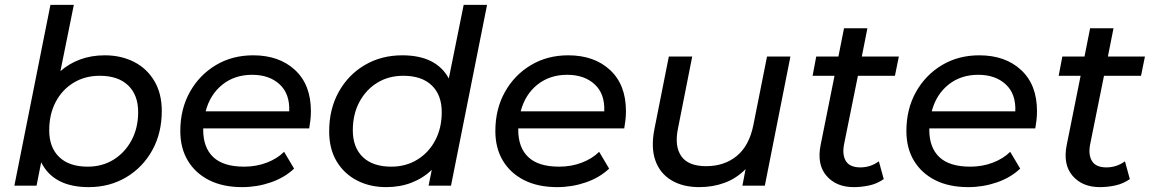

<svg xmlns="http://www.w3.org/2000/svg" viewBox="-20 -762 4730 788"><path d="M39 0 187 -742H283L228 -470Q263 -501 309 -518Q355 -535 410 -535Q477 -535 530 -508Q583 -481 613.5 -429.5Q644 -378 644 -307Q644 -216 605 -145.5Q566 -75 498 -34.5Q430 6 344 6Q200 6 149 -96L130 0ZM340 -78Q400 -78 446.5 -107Q493 -136 520 -186.5Q547 -237 547 -302Q547 -372 506 -411.5Q465 -451 389 -451Q329 -451 282 -422.5Q235 -394 208.5 -343.5Q182 -293 182 -227Q182 -157 223 -117.5Q264 -78 340 -78Z M974 6Q895 6 838.5 -22.5Q782 -51 751 -102.5Q720 -154 720 -224Q720 -314 759 -384Q798 -454 865.5 -494.5Q933 -535 1019 -535Q1126 -535 1191 -474.5Q1256 -414 1256 -306Q1256 -287 1254 -269.5Q1252 -252 1249 -235H814Q814 -232 814 -229Q814 -156 855.5 -117Q897 -78 982 -78Q1032 -78 1075 -94.5Q1118 -111 1146 -139L1187 -70Q1148 -33 1091.5 -13.5Q1035 6 974 6ZM824 -305H1167Q1170 -377 1127.5 -416Q1085 -455 1015 -455Q943 -455 892.5 -414.5Q842 -374 824 -305Z M1565 6Q1498 6 1445 -21.5Q1392 -49 1361.5 -100Q1331 -151 1331 -223Q1331 -314 1370 -384.5Q1409 -455 1477 -495Q1545 -535 1631 -535Q1770 -535 1822 -440L1883 -742H1979L1831 0H1739L1752 -65Q1717 -31 1669.5 -12.5Q1622 6 1565 6ZM1586 -78Q1646 -78 1693 -107Q1740 -136 1766.5 -186.5Q1793 -237 1793 -302Q1793 -372 1752 -411.5Q1711 -451 1635 -451Q1575 -451 1528.5 -422.5Q1482 -394 1455 -343.5Q1428 -293 1428 -227Q1428 -157 1469 -117.5Q1510 -78 1586 -78Z M2267 6Q2188 6 2131.5 -22.5Q2075 -51 2044 -102.5Q2013 -154 2013 -224Q2013 -314 2052 -384Q2091 -454 2158.5 -494.5Q2226 -535 2312 -535Q2419 -535 2484 -474.5Q2549 -414 2549 -306Q2549 -287 2547 -269.5Q2545 -252 2542 -235H2107Q2107 -232 2107 -229Q2107 -156 2148.5 -117Q2190 -78 2275 -78Q2325 -78 2368 -94.5Q2411 -111 2439 -139L2480 -70Q2441 -33 2384.5 -13.5Q2328 6 2267 6ZM2117 -305H2460Q2463 -377 2420.5 -416Q2378 -455 2308 -455Q2236 -455 2185.5 -414.5Q2135 -374 2117 -305Z M2850 6Q2782 6 2735 -22.5Q2688 -51 2669.5 -104Q2651 -157 2666 -233L2725 -530H2821L2762 -232Q2748 -161 2776.5 -120.5Q2805 -80 2878 -80Q2953 -80 3004 -122Q3055 -164 3072 -249L3128 -530H3224L3119 0H3027L3040 -68Q3003 -30 2954.5 -12Q2906 6 2850 6Z M3484 6Q3412 6 3372 -40.5Q3332 -87 3348 -167L3405 -451H3315L3330 -530H3421L3444 -646H3540L3517 -530H3669L3653 -451H3501L3444 -169Q3436 -126 3452 -100.5Q3468 -75 3511 -75Q3553 -75 3587 -100L3607 -27Q3580 -8 3548 -1Q3516 6 3484 6Z M3954 6Q3875 6 3818.5 -22.5Q3762 -51 3731 -102.5Q3700 -154 3700 -224Q3700 -314 3739 -384Q3778 -454 3845.5 -494.5Q3913 -535 3999 -535Q4106 -535 4171 -474.5Q4236 -414 4236 -306Q4236 -287 4234 -269.5Q4232 -252 4229 -235H3794Q3794 -232 3794 -229Q3794 -156 3835.5 -117Q3877 -78 3962 -78Q4012 -78 4055 -94.5Q4098 -111 4126 -139L4167 -70Q4128 -33 4071.5 -13.5Q4015 6 3954 6ZM3804 -305H4147Q4150 -377 4107.5 -416Q4065 -455 3995 -455Q3923 -455 3872.5 -414.5Q3822 -374 3804 -305Z M4494 6Q4422 6 4382 -40.5Q4342 -87 4358 -167L4415 -451H4325L4340 -530H4431L4454 -646H4550L4527 -530H4679L4663 -451H4511L4454 -169Q4446 -126 4462 -100.5Q4478 -75 4521 -75Q4563 -75 4597 -100L4617 -27Q4590 -8 4558 -1Q4526 6 4494 6Z"/></svg>

Font: Montserrat Medium
Style: Italic
Weight: 500
Italic angle: -11.3°
Designer: Julieta Ulanovsky
Foundry: Julieta Ulanovsky
Version: Version 9.000; ttfautohint (v1.8.4.7-5d5b)